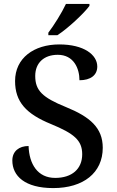

<svg xmlns="http://www.w3.org/2000/svg" viewBox="-20 -951 596 981"><path d="M227 -784V-771H273C329 -807 412 -886 437 -921V-931H317C296 -886 256 -822 227 -784ZM252 10C406 10 505 -68 505 -196C505 -298 440 -354 317 -404C196 -453 160 -489 160 -563C160 -630 205 -671 275 -671C357 -671 386 -601 386 -541C443 -541 477 -567 477 -611C477 -671 409 -724 283 -724C153 -724 57 -654 57 -537C57 -431 113 -369 241 -317C357 -269 400 -235 400 -163C400 -88 348 -42 262 -42C172 -42 129 -113 126 -205C77 -205 43 -178 43 -131C43 -52 107 10 252 10Z"/></svg>

Font: Noto Serif Yezidi Medium
Style: Regular
Weight: 500
Designer: Dalton Maag Ltd
Foundry: Dalton Maag Ltd
Version: Version 1.001